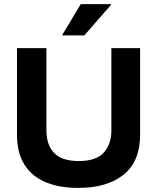

<svg xmlns="http://www.w3.org/2000/svg" viewBox="-20 -911 770 941"><path d="M362.5 10Q271.7 10 204.2 -17.9Q136.7 -45.8 100 -103.8Q63.3 -161.7 63.3 -251.7V-675H207.5V-271.7Q207.5 -200.8 245.4 -161.2Q283.3 -121.7 366.7 -121.7Q451.7 -121.7 488.8 -163.3Q525.8 -205 525.8 -270.8V-675H666.7V-250Q666.7 -120 585.8 -55Q505 10 362.5 10ZM285.8 -737.5V-740.8L375.8 -890.8H524.2V-887.5L393.3 -737.5Z"/></svg>

Font: Funnel Display Light
Style: Bold
Weight: 700
Version: Version 1.000